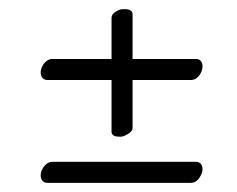

<svg xmlns="http://www.w3.org/2000/svg" viewBox="-20 -560 519 420"><path d="M241 -261C244 -261 247 -261 250 -262C257 -265 270 -271 270 -280V-385H398C411 -385 418 -397 421 -404C422 -407 423 -411 423 -415C423 -423 419 -431 409 -431H270V-529C270 -537 262 -540 253 -540C250 -540 246 -540 243 -539C236 -537 224 -531 224 -521V-431H94C82 -431 74 -419 71 -412C70 -409 69 -405 69 -402C69 -393 73 -385 84 -385H224V-272C224 -263 233 -261 241 -261ZM84 -160H398C411 -160 418 -173 421 -180C422 -183 423 -186 423 -190C423 -198 419 -206 409 -206H94C82 -206 74 -194 71 -187C70 -184 69 -180 69 -177C69 -168 73 -160 84 -160Z"/></svg>

Font: Style Script
Style: Regular
Weight: 400
Designer: Robert E. Leuschke
Foundry: Robert E. Leuschke
Version: Version 1.010